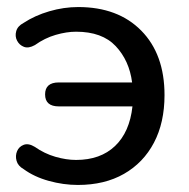

<svg xmlns="http://www.w3.org/2000/svg" viewBox="-20 -516 536 545"><path d="M201 9Q160 9 118.5 -2.5Q77 -14 47 -36Q31 -45 27 -59.5Q23 -74 28.5 -87Q34 -100 47.5 -105Q61 -110 79 -99Q106 -80 137 -71Q168 -62 196 -62Q265 -62 306.5 -101.5Q348 -141 356 -214H147Q108 -214 108 -248Q108 -282 147 -282H355Q347 -344 308.5 -385Q270 -426 196 -426Q169 -426 138 -417Q107 -408 79 -388Q61 -378 48 -383Q35 -388 28.5 -400.5Q22 -413 26 -427.5Q30 -442 47 -451Q79 -472 120 -484Q161 -496 202 -496Q315 -496 381 -429Q447 -362 447 -246Q447 -168 417 -111Q387 -54 332 -22.5Q277 9 201 9Z"/></svg>

Font: Chiron GoRound TC
Style: Regular
Weight: 400
Designer: Ryoko NISHIZUKA 西塚涼子 (kana, bopomofo & ideographs); Paul D. Hunt (Latin, Greek & Cyrillic); Sandoll Communications 산돌커뮤니
Foundry: Adobe
Version: Version 1.000;hotconv 1.1.1;makeotfexe 2.6.0